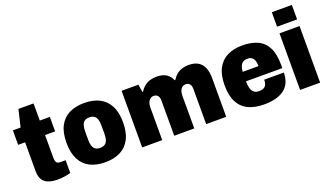

<svg xmlns="http://www.w3.org/2000/svg" viewBox="-69 -1198 2884 1683"><g transform="rotate(-20 1373.0 -356.5)"><path d="M246 12Q198 12 161.5 -0.5Q125 -13 105.5 -42.5Q86 -72 86 -121V-393H21V-528H93L131 -688H272V-528H366V-393H272V-182Q272 -153 281 -138.5Q290 -124 318 -124H366V-5Q349 0 327 4Q305 8 284 10Q263 12 246 12Z M689 12Q606 12 547 -18Q488 -48 456.5 -109.5Q425 -171 425 -264Q425 -358 456.5 -419Q488 -480 547 -510Q606 -540 689 -540Q771 -540 830 -510Q889 -480 921 -419Q953 -358 953 -264Q953 -171 921 -109.5Q889 -48 830 -18Q771 12 689 12ZM689 -122Q716 -122 733 -133.5Q750 -145 757.5 -167.5Q765 -190 765 -225V-302Q765 -337 757.5 -360Q750 -383 733 -394.5Q716 -406 689 -406Q661 -406 644.5 -394.5Q628 -383 620.5 -360Q613 -337 613 -302V-225Q613 -190 620.5 -167.5Q628 -145 644.5 -133.5Q661 -122 689 -122Z M1035 0V-528H1192L1203 -456H1209Q1226 -484 1249.5 -503Q1273 -522 1302 -531Q1331 -540 1364 -540Q1419 -540 1453.5 -518Q1488 -496 1504 -456H1510Q1527 -484 1550 -503Q1573 -522 1601.5 -531Q1630 -540 1662 -540Q1718 -540 1752.5 -518.5Q1787 -497 1803 -457.5Q1819 -418 1819 -362V0H1632V-329Q1632 -343 1629 -354Q1626 -365 1620 -373Q1614 -381 1604.5 -385.5Q1595 -390 1583 -390Q1562 -390 1548 -378.5Q1534 -367 1527.5 -348.5Q1521 -330 1521 -307V0H1334V-329Q1334 -343 1331 -354Q1328 -365 1321.5 -373Q1315 -381 1305.5 -385.5Q1296 -390 1284 -390Q1264 -390 1250 -378.5Q1236 -367 1229 -348.5Q1222 -330 1222 -307V0Z M2170 12Q2084 12 2023.5 -17Q1963 -46 1931.5 -106.5Q1900 -167 1900 -264Q1900 -360 1932.5 -421Q1965 -482 2024 -511Q2083 -540 2164 -540Q2250 -540 2308.5 -512Q2367 -484 2397 -423.5Q2427 -363 2427 -264V-233H2088Q2088 -194 2096 -167Q2104 -140 2121.5 -126.5Q2139 -113 2169 -113Q2190 -113 2204.5 -118.5Q2219 -124 2227.5 -134.5Q2236 -145 2239.5 -159.5Q2243 -174 2243 -192H2426Q2426 -143 2410 -104.5Q2394 -66 2362 -40.5Q2330 -15 2282 -1.5Q2234 12 2170 12ZM2089 -321H2237Q2237 -345 2232.5 -363Q2228 -381 2219.5 -392.5Q2211 -404 2198.5 -409.5Q2186 -415 2168 -415Q2142 -415 2125.5 -404.5Q2109 -394 2100.5 -373.5Q2092 -353 2089 -321Z M2508 -590V-725H2695V-590ZM2508 0V-528H2695V0Z"/></g></svg>

Font: Archivo SemiCondensed Black
Style: Regular
Weight: 900
Width: 4
Designer: Hector Gatti
Foundry: Omnibus-Type
Version: Version 2.001